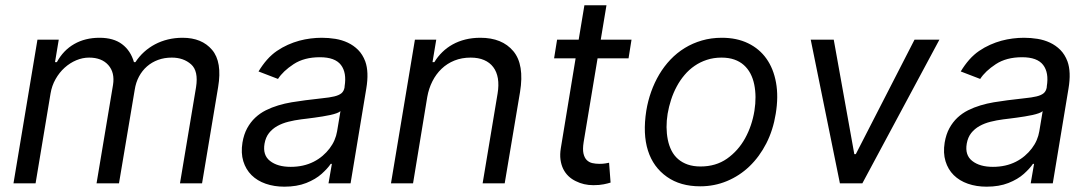

<svg xmlns="http://www.w3.org/2000/svg" viewBox="-20 -696 4139 729"><path d="M31.2 0 122.2 -545.5H203.1L188.9 -460.2H196Q220.5 -505.3 261.9 -528.9Q303.3 -552.6 358 -552.6Q411.2 -552.6 443.5 -528.2Q475.9 -503.9 488.6 -460.2H494.3Q508.2 -481.5 527 -498.6Q545.8 -515.6 568.5 -527.7Q591.3 -539.8 617.7 -546.2Q644.2 -552.6 673.3 -552.6Q746.4 -552.6 785.2 -506.7Q824.2 -460.9 808.2 -365.1L747.2 0H663.4L724.4 -365.1Q734 -426.5 705.6 -451.7Q676.8 -477.3 632.1 -477.3Q604 -477.3 580.3 -468.6Q556.5 -459.9 538.2 -443.9Q519.9 -427.9 507.8 -405.4Q495.7 -382.8 491.5 -355.1L431.8 0H346.6L409.1 -373.6Q416.5 -420.5 391.3 -448.9Q366.1 -477.3 318.2 -477.3Q293.7 -477.3 269.5 -467.2Q245.4 -457 225.3 -438.9Q205.3 -420.8 191.1 -395.8Q176.8 -370.7 171.9 -340.9L115.1 0Z M900.6 -154.8Q905.9 -186.1 918.5 -209.2Q931.1 -232.2 949 -249.1Q967 -266 989.3 -277.2Q1011.7 -288.4 1036.4 -295.8Q1061.1 -303.3 1087.4 -307.7Q1113.6 -312.1 1139.2 -315.3Q1177.2 -320.3 1204.2 -323Q1231.2 -325.6 1249.1 -329.9Q1267 -334.2 1276.5 -342Q1285.9 -349.8 1288.4 -365.1V-367.9Q1296.9 -420.1 1274.5 -449.4Q1252.1 -478.7 1194.6 -478.7Q1134.9 -478.7 1094.8 -452.4Q1054.7 -426.1 1035.5 -396.3L961.6 -424.7Q976.6 -449.6 993.8 -469.1Q1011 -488.6 1031.2 -502.5Q1051.5 -516.3 1073 -525.9Q1094.5 -535.5 1116.1 -541.4Q1137.8 -547.2 1159.4 -549.9Q1181.1 -552.6 1201.7 -552.6Q1228 -552.6 1253.2 -548.5Q1278.4 -544.4 1300.4 -534.1Q1322.4 -523.8 1339.7 -506.6Q1356.9 -489.3 1366.8 -463.1Q1381.4 -422.9 1370.7 -359.4L1311.1 0H1227.3L1240.1 -73.9H1235.8Q1229.8 -65 1221.2 -55.6Q1212.7 -46.2 1201.3 -35.9Q1178.3 -15.3 1142.8 -1.2Q1107.2 12.8 1059.7 12.8Q1021 12.8 988.8 1.6Q956.7 -9.6 935 -31.1Q913.4 -52.6 903.8 -83.8Q894.2 -115.1 900.6 -154.8ZM1005.3 -84.9Q1033.7 -62.5 1083.8 -62.5Q1132.8 -62.5 1171.2 -82Q1190 -91.6 1205.1 -104.6Q1220.2 -117.5 1231.5 -132.5Q1242.9 -147.4 1250 -163.9Q1257.1 -180.4 1259.9 -197.4L1272.7 -274.1Q1268.5 -269.9 1258.2 -266.2Q1247.9 -262.4 1234.2 -259.4Q1220.5 -256.4 1204.9 -253.9Q1189.3 -251.4 1174.2 -249.3Q1159.1 -247.2 1145.8 -245.6Q1132.5 -244 1123.6 -242.9Q1098.4 -239.7 1075.1 -233.8Q1051.8 -228 1033 -217.5Q1014.2 -207 1001.4 -190.9Q988.6 -174.7 984.4 -150.6Q976.9 -106.9 1005.3 -84.9Z M1555.4 -545.5H1636.4L1622.2 -460.2H1629.3Q1642 -481.2 1659.3 -498Q1676.5 -514.9 1698.5 -527.2Q1720.5 -539.4 1746.8 -546Q1773.1 -552.6 1804 -552.6Q1886.4 -552.6 1929 -501.8Q1971.6 -451 1954.5 -346.6L1896.3 0H1812.5L1869.3 -340.9Q1874.6 -372.9 1870.4 -398.3Q1866.1 -423.7 1852.8 -441.2Q1839.5 -458.8 1818 -468Q1796.5 -477.3 1767 -477.3Q1733.3 -477.3 1705.4 -466.1Q1677.6 -454.9 1656.6 -434.8Q1635.7 -414.8 1621.8 -387.4Q1608 -360.1 1602.3 -328.1L1548.3 0H1464.5Z M2095.2 -545.5H2177.2L2198.9 -676.1H2282.7L2261 -545.5H2377.8L2366.5 -474.4H2248.9L2196 -156.2Q2191.8 -129.6 2195.3 -113.5Q2198.9 -97.3 2207.7 -88.4Q2216.6 -79.5 2229.2 -76.7Q2241.8 -73.9 2255.7 -73.9Q2269.5 -73.9 2278.4 -75.5Q2287.3 -77.1 2292.6 -78.1L2298.3 -2.8Q2288.7 0.4 2272.5 3.7Q2256.4 7.1 2233 7.1Q2196.4 7.1 2166.2 -8.2Q2150.6 -15.6 2138.3 -27.3Q2126.1 -39.1 2118.4 -54.7Q2110.8 -70.3 2108.1 -90Q2105.5 -109.7 2109.4 -133.5L2165.5 -474.4H2083.8Z M2433.9 -275.6Q2440 -312.9 2452.4 -347.7Q2464.8 -382.5 2483.1 -413.4Q2501.4 -444.2 2525.7 -469.8Q2550.1 -495.4 2579.9 -513.7Q2609.7 -532 2645.1 -542.3Q2680.4 -552.6 2720.9 -552.6Q2777.3 -552.6 2820.3 -531.8Q2863.3 -511 2890.1 -473.2Q2916.9 -435.4 2926.5 -382.3Q2936.1 -329.2 2925.4 -264.2Q2915.5 -202.4 2889.6 -151.6Q2863.6 -100.9 2825.8 -64.6Q2788 -28.4 2740.2 -8.5Q2692.5 11.4 2638.5 11.4Q2563.2 11.4 2512.4 -24.5Q2460.2 -61.1 2440.2 -124.3Q2420.1 -187.5 2433.9 -275.6ZM2515.6 -165.5Q2520.2 -142.8 2529.8 -123.9Q2539.4 -105.1 2554.9 -91.8Q2570.3 -78.5 2591.4 -71.2Q2612.6 -63.9 2639.9 -63.9Q2697.8 -63.9 2740.1 -93.4Q2783 -123.6 2809.1 -171Q2835.2 -218.4 2844.5 -275.6Q2853 -329.5 2843.8 -375Q2839.1 -398.1 2829.2 -416.9Q2819.2 -435.7 2804 -449.2Q2788.7 -462.7 2767.8 -470Q2746.8 -477.3 2719.5 -477.3Q2689.6 -477.3 2664.1 -468.9Q2638.5 -460.6 2617.4 -446Q2596.2 -431.5 2579.2 -411.4Q2562.1 -391.3 2549.4 -367.5Q2536.6 -343.8 2528.1 -317.5Q2519.5 -291.2 2514.9 -264.2Q2506.4 -211.6 2515.6 -165.5Z M3058.2 -545.5H3145.6L3223.7 -110.8H3229.4L3452.4 -545.5H3546.9L3254.3 0H3169Z M3566.8 -154.8Q3572.1 -186.1 3584.7 -209.2Q3597.3 -232.2 3615.2 -249.1Q3633.2 -266 3655.5 -277.2Q3677.9 -288.4 3702.6 -295.8Q3727.3 -303.3 3753.6 -307.7Q3779.8 -312.1 3805.4 -315.3Q3843.4 -320.3 3870.4 -323Q3897.4 -325.6 3915.3 -329.9Q3933.2 -334.2 3942.6 -342Q3952.1 -349.8 3954.5 -365.1V-367.9Q3963.1 -420.1 3940.7 -449.4Q3918.3 -478.7 3860.8 -478.7Q3801.1 -478.7 3761 -452.4Q3720.9 -426.1 3701.7 -396.3L3627.8 -424.7Q3642.8 -449.6 3660 -469.1Q3677.2 -488.6 3697.4 -502.5Q3717.7 -516.3 3739.2 -525.9Q3760.7 -535.5 3782.3 -541.4Q3804 -547.2 3825.6 -549.9Q3847.3 -552.6 3867.9 -552.6Q3894.2 -552.6 3919.4 -548.5Q3944.6 -544.4 3966.6 -534.1Q3988.6 -523.8 4005.9 -506.6Q4023.1 -489.3 4033 -463.1Q4047.6 -422.9 4036.9 -359.4L3977.3 0H3893.5L3906.2 -73.9H3902Q3896 -65 3887.4 -55.6Q3878.9 -46.2 3867.5 -35.9Q3844.5 -15.3 3808.9 -1.2Q3773.4 12.8 3725.9 12.8Q3687.1 12.8 3655 1.6Q3622.9 -9.6 3601.2 -31.1Q3579.5 -52.6 3570 -83.8Q3560.4 -115.1 3566.8 -154.8ZM3671.5 -84.9Q3699.9 -62.5 3750 -62.5Q3799 -62.5 3837.4 -82Q3856.2 -91.6 3871.3 -104.6Q3886.4 -117.5 3897.7 -132.5Q3909.1 -147.4 3916.2 -163.9Q3923.3 -180.4 3926.1 -197.4L3938.9 -274.1Q3934.7 -269.9 3924.4 -266.2Q3914.1 -262.4 3900.4 -259.4Q3886.7 -256.4 3871.1 -253.9Q3855.5 -251.4 3840.4 -249.3Q3825.3 -247.2 3812 -245.6Q3798.7 -244 3789.8 -242.9Q3764.6 -239.7 3741.3 -233.8Q3718 -228 3699.2 -217.5Q3680.4 -207 3667.6 -190.9Q3654.8 -174.7 3650.6 -150.6Q3643.1 -106.9 3671.5 -84.9Z"/></svg>

Font: Inter P
Style: Italic
Weight: 400
Italic angle: -9.40001°
Designer: Rasmus Andersson
Foundry: rsms
Version: Version 3.018;git-588b23468